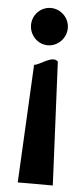

<svg xmlns="http://www.w3.org/2000/svg" viewBox="-52 -603 335 764"><g transform="rotate(5 115.5 -221.5)"><path d="M194 -499C194 -540 160 -573 120 -573C80 -573 47 -540 47 -499C47 -458 80 -424 120 -424C160 -424 194 -458 194 -499ZM49 130H189L166 -363C143 -387 94 -342 73 -342Z"/></g></svg>

Font: Bluebird
Style: Ext
Weight: 400
Designer: Jasper
Foundry: Cannot Into Space Fonts
Version: Version 0.98